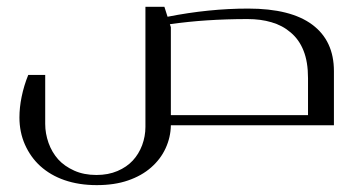

<svg xmlns="http://www.w3.org/2000/svg" viewBox="-20 -368 1057 564"><path d="M462.9 -348.1 472.2 -318.8Q593.8 -342.8 709 -342.8Q834 -342.8 897.5 -295.4Q960.9 -248 960.9 -159.2V0H481.9Q481.4 35.2 466.3 67.9Q451.7 99.6 423.8 124Q396 148.4 356 162.1Q316.4 175.8 264.2 175.8Q211.9 175.8 169.4 161.1Q128.4 147 98.1 119.6Q69.8 93.8 53.2 56.6Q37.1 20 37.1 -22.9Q37.1 -52.2 43.5 -83.5Q50.3 -116.7 63 -147.9H112.8V-3.9Q112.8 23.9 122.6 51.8Q132.3 79.1 150.9 100.1Q168.9 120.1 198.2 133.3Q226.6 146 263.2 146Q297.9 146 325.2 134.3Q352.5 122.6 370.1 103.5Q387.7 84.5 397.5 58.6Q407.2 32.2 407.2 4.9V-348.1ZM884.8 -29.8V-138.2Q884.8 -186.5 871.6 -219.2Q858.9 -251.5 834 -272.5Q809.6 -293.5 777.3 -302.7Q746.1 -312 707 -312Q645.5 -312 586.9 -308.1Q534.7 -304.7 479 -296.9L481.9 -288.1V-29.8Z"/></svg>

Font: SimahzazaarabicW05-Light
Style: Regular
Weight: 300
Designer: Ahmed zaza
Foundry: Ahmed zaza
Version: Version 1.001